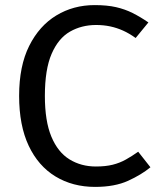

<svg xmlns="http://www.w3.org/2000/svg" viewBox="-20 -721 630 753"><path d="M351 -701Q400 -701 435 -693Q470 -685 500 -670Q530 -655 562 -633L512 -572Q487 -590 462.5 -601Q438 -612 412 -617.5Q386 -623 357 -623Q300 -623 254.5 -597Q209 -571 182.5 -510Q156 -449 156 -345Q156 -246 181.5 -185Q207 -124 252.5 -96Q298 -68 356 -68Q394 -68 422 -75Q450 -82 474 -95.5Q498 -109 522 -126L570 -65Q535 -36 482.5 -12Q430 12 353 12Q265 12 197.5 -29Q130 -70 92.5 -149.5Q55 -229 55 -345Q55 -462 94.5 -541Q134 -620 201 -660.5Q268 -701 351 -701Z"/></svg>

Font: Fira Sans Variable
Style: Regular
Weight: 400
Designer: Carrois Corporate & Edenspiekermann AG
Foundry: Carrois Corporate GbR & Edenspiekermann AG
Version: Version 4.202